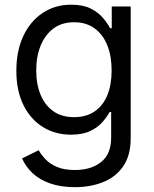

<svg xmlns="http://www.w3.org/2000/svg" viewBox="-20 -567 642 802"><path d="M293 214.8Q233.9 214.8 189.5 199.2Q145 183.6 116 156.2Q86.9 128.9 72.3 94.7L141.6 60.5Q152.3 79.6 170.7 98.9Q189 118.2 218.5 130.6Q248 143.1 293 143.1Q360.4 143.1 402.3 109.9Q444.3 76.7 444.3 7.8V-99.1H438Q426.8 -78.6 407.5 -56.6Q388.2 -34.7 356.4 -19.5Q324.7 -4.4 276.4 -4.4Q210.9 -4.4 159.2 -36.4Q107.4 -68.4 77.9 -128.2Q48.3 -188 48.3 -271.5Q48.3 -355 77.6 -417Q106.9 -479 158.7 -513.2Q210.4 -547.4 277.8 -547.4Q326.7 -547.4 358.4 -531.5Q390.1 -515.6 409.7 -492.7Q429.2 -469.7 439.9 -449.2H446.8V-540H525.9V11.2Q525.9 82 494.9 127.2Q463.9 172.4 410.9 193.6Q357.9 214.8 293 214.8ZM289.6 -77.6Q339.4 -77.6 374.5 -101.1Q409.7 -124.5 428 -168.5Q446.3 -212.4 446.3 -272.9Q446.3 -332.5 428.2 -377.7Q410.2 -422.9 375 -448.5Q339.8 -474.1 289.6 -474.1Q238.3 -474.1 203.1 -447.8Q168 -421.4 149.7 -376.2Q131.3 -331.1 131.3 -272.9Q131.3 -214.4 149.9 -170.2Q168.5 -126 203.6 -101.8Q238.8 -77.6 289.6 -77.6Z"/></svg>

Font: V-Inter
Style: Regular-375
Weight: 375
Designer: Rasmus Andersson
Foundry: rsms
Version: Version 4.000;git-4146feb